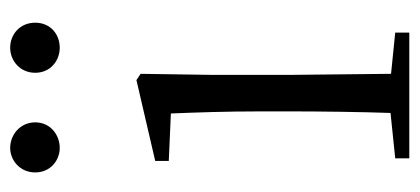

<svg xmlns="http://www.w3.org/2000/svg" viewBox="-238 -566 805 368"><g transform="rotate(-90 164.0 -382.5)"><path d="M64 -670C89 -670 113 -688 113 -717C113 -746 89 -765 64 -765C40 -765 17 -746 17 -717C17 -688 40 -670 64 -670ZM256 -670C282 -670 304 -688 304 -717C304 -746 282 -765 256 -765C231 -765 208 -746 208 -717C208 -688 231 -670 256 -670ZM130 0H285V-27L206 -35L204 -227V-378L206 -515L194 -523L39 -487V-461L130 -457C132 -407 134 -352 134 -285V-227C134 -173 133 -91 131 -36L44 -27V0Z"/></g></svg>

Font: Source Han Serif CN Light
Style: Regular
Weight: 300
Designer: Ryoko NISHIZUKA 西塚涼子 (kana & ideographs); Frank Grießhammer (Latin, Greek & Cyrillic); Wenlong ZHANG 张文龙 (bopomofo); San
Foundry: Adobe
Version: Version 2.003;hotconv 1.1.1;makeotfexe 2.6.0